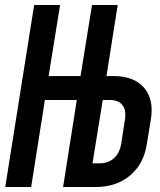

<svg xmlns="http://www.w3.org/2000/svg" viewBox="-20 -750 640 770"><path d="M1 0 117 -730H221L175 -445H303L349 -730H452L407 -445H435Q517 -445 557.5 -398.5Q598 -352 585 -271L569 -173Q557 -93 502 -46.5Q447 0 364 0H233L288 -349H160L105 0ZM351 -95H379Q415 -95 437.5 -116Q460 -137 466 -173L481 -270Q487 -308 471 -328.5Q455 -349 420 -349H392Z"/></svg>

Font: JetBrains Mono NL
Style: Bold Italic
Weight: 700
Italic angle: -9°
Designer: Philipp Nurullin, Konstantin Bulenkov
Foundry: JetBrains
Version: Version 2.304; ttfautohint (v1.8.4.7-5d5b)